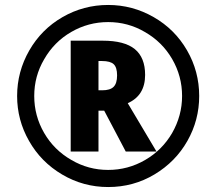

<svg xmlns="http://www.w3.org/2000/svg" viewBox="-20 -744 872 774"><path d="M97 -176Q49 -260 49 -357Q49 -455 98 -540.5Q147 -626 232 -675Q317 -724 416 -724Q514 -724 599.5 -675Q685 -626 734 -541Q783 -456 783 -357Q783 -260 735.5 -176Q688 -92 603 -41Q518 10 416 10Q316 10 230.5 -40.5Q145 -91 97 -176ZM674 -208Q714 -278 714 -357Q714 -437 674 -506Q634 -575 564 -615Q496 -655 416 -655Q336 -655 267 -615Q198 -575 158 -505Q118 -437 118 -357Q118 -277 158 -208Q198 -139 268 -99Q336 -59 416 -59Q496 -59 565 -99Q634 -139 674 -208ZM265 -580H394Q482 -580 523.5 -546Q565 -512 565 -442Q565 -359 495 -328L611 -133H487L400 -298H377V-133H265ZM392 -380Q424 -380 438 -394Q452 -408 452 -440Q452 -472 438.5 -485Q425 -498 391 -498H377V-380Z"/></svg>

Font: OpenSansMMV
Style: Bold
Weight: 700
Foundry: Ascender Corporation
Version: Version 4.001